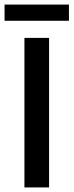

<svg xmlns="http://www.w3.org/2000/svg" viewBox="-22 -821 322 841"><path d="M-2 -801V-730H280V-801ZM85 -655V0H193V-655Z"/></svg>

Font: Cambridge Sans Medium
Style: Regular
Weight: 500
Version: Version 2.020;PS 002.020;hotconv 1.0.88;makeotf.lib2.5.64775